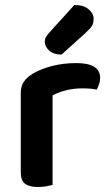

<svg xmlns="http://www.w3.org/2000/svg" viewBox="-20 -740 437 767"><path d="M190 -1Q181 1 166 4Q151 7 132 7Q97 7 80 -6Q63 -19 63 -52V-369Q63 -395 75 -413Q87 -431 110 -445Q141 -464 186.5 -476Q232 -488 285 -488Q380 -488 380 -429Q380 -415 375.5 -402.5Q371 -390 366 -382Q343 -387 309 -387Q274 -387 243 -379Q212 -371 190 -359ZM277 -720Q314 -720 334 -703Q354 -686 354 -665Q354 -646 346 -634.5Q338 -623 319 -606L226 -522Q194 -522 176.5 -538Q159 -554 159 -573Q159 -584 163.5 -592Q168 -600 178 -611Z"/></svg>

Font: Baloo 2 SemiBold
Style: Regular
Weight: 600
Designer: Sarang Kulkarni and Ek Type
Foundry: Ek Type
Version: Version 1.640;hotconv 1.0.111;makeotfexe 2.5.65597; ttfautoh